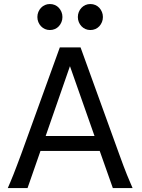

<svg xmlns="http://www.w3.org/2000/svg" viewBox="-20 -953 721 973"><path d="M334.5 -617.7 211.4 -263.7H459ZM19.5 0Q25.9 -14.6 32.7 -30.8Q39.6 -46.9 47.6 -67.1Q55.7 -87.4 65.4 -113.3Q75.2 -139.2 87.9 -173.3L283.2 -712.9H388.2L583.5 -173.3Q595.7 -139.2 605.5 -113.3Q615.2 -87.4 623.5 -67.1Q631.8 -46.9 638.7 -30.8Q645.5 -14.6 651.9 0H551.8L485.4 -188H185.1L119.6 0ZM169.4 -866.7Q169.4 -880.4 174.3 -892.3Q179.2 -904.3 187.7 -913.3Q196.3 -922.4 207.8 -927.5Q219.2 -932.6 232.9 -932.6Q246.6 -932.6 258.3 -927.5Q270 -922.4 278.3 -913.3Q286.6 -904.3 291.5 -892.3Q296.4 -880.4 296.4 -866.7Q296.4 -853 291.5 -841.1Q286.6 -829.1 278.3 -820.1Q270 -811 258.3 -805.9Q246.6 -800.8 232.9 -800.8Q219.2 -800.8 207.8 -805.9Q196.3 -811 187.7 -820.1Q179.2 -829.1 174.3 -841.1Q169.4 -853 169.4 -866.7ZM374.5 -866.7Q374.5 -880.4 379.4 -892.3Q384.3 -904.3 392.8 -913.3Q401.4 -922.4 412.8 -927.5Q424.3 -932.6 438 -932.6Q451.7 -932.6 463.4 -927.5Q475.1 -922.4 483.4 -913.3Q491.7 -904.3 496.6 -892.3Q501.5 -880.4 501.5 -866.7Q501.5 -853 496.6 -841.1Q491.7 -829.1 483.4 -820.1Q475.1 -811 463.4 -805.9Q451.7 -800.8 438 -800.8Q424.3 -800.8 412.8 -805.9Q401.4 -811 392.8 -820.1Q384.3 -829.1 379.4 -841.1Q374.5 -853 374.5 -866.7Z"/></svg>

Font: Andika
Style: Regular
Weight: 400
Designer: Victor Gaultney, Annie Olsen, Julie Remington, Don Collingsworth, Eric Hays
Foundry: SIL International
Version: Version 1.001